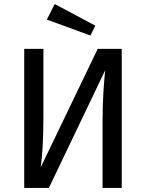

<svg xmlns="http://www.w3.org/2000/svg" viewBox="-20 -931 723 951"><path d="M222 0 501 -583C496 -533 488 -444 488 -336V0H583V-689H464L182 -103C189 -162 195 -229 195 -353V-689H100V0ZM428 -755 452 -804 251 -911 212 -834Z"/></svg>

Font: FiraGO Unicode
Style: Regular
Weight: 400
Designer: bBox Type
Foundry: bBox Type GmbH
Version: Version 1.001;PS 001.001;hotconv 1.0.88;makeotf.lib2.5.64775